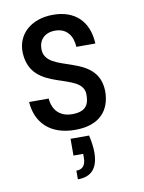

<svg xmlns="http://www.w3.org/2000/svg" viewBox="-90 -624 702 937"><g transform="rotate(-10 261.5 -156.0)"><path d="M310 49H218V132H266V150C266 187 252 207 219 207V250C285 250 321 214 321 133C321 109 317 80 310 49ZM50 -163C57 -61 123 10 249 10C373 10 425 -59 425 -151C420 -348 154 -280 154 -407C154 -453 184 -484 235 -484C292 -484 321 -444 324 -388H418C413 -499 347 -562 238 -562C129 -562 58 -496 61 -406C69 -201 332 -269 332 -150C332 -105 319 -68 248 -68C186 -68 152 -105 147 -163Z"/></g></svg>

Font: Malmofest
Style: Regular
Weight: 400
Designer: Jonny Pinhorn (Poppins), Kolossal
Version: Version 1.004;Glyphs 3.1.2 (3151)